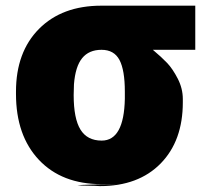

<svg xmlns="http://www.w3.org/2000/svg" viewBox="-20 -588 716 663"><path d="M35.2 -263.7V-271.5Q35.2 -408.2 114.7 -488.3Q194.3 -568.4 330.1 -568.4H654.3V-416H507.8Q538.1 -390.6 557.1 -370.6Q576.2 -350.6 593.8 -316.4Q611.3 -282.2 611.3 -246.1V-234.4Q611.3 -101.6 534.7 -23.4Q458 54.7 325.2 54.7L306.6 53.7Q247.1 52.7 247.1 51.8Q247.1 50.8 314.5 48.8L382.8 47.9H331.1Q193.4 47.9 114.3 -36.1Q35.2 -120.1 35.2 -263.7ZM234.4 -259.8Q234.4 -178.7 257.8 -140.6Q281.2 -102.5 331.1 -102.5Q408.2 -102.5 411.1 -247.1V-271.5Q411.1 -345.7 392.6 -380.9Q374 -416 330.6 -416Q287.1 -416 263.7 -387.2Q240.2 -358.4 235.4 -296.9Z"/></svg>

Font: GenEi M Gothic v2 Black
Style: Regular
Weight: 900
Version: Version 2.0